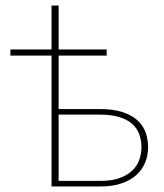

<svg xmlns="http://www.w3.org/2000/svg" viewBox="-20 -671 592 691"><path d="M342.5 -20Q380 -20 407.5 -29.2Q435 -38.5 453.2 -54.5Q471.5 -70.5 480.2 -92.8Q489 -115 489 -141Q489 -165.5 481.5 -187Q474 -208.5 456.8 -224.2Q439.5 -240 410.8 -249.2Q382 -258.5 339.5 -258.5H191V-20ZM339.5 -278.5Q390 -278.5 423.5 -266.8Q457 -255 476.8 -236Q496.5 -217 504.8 -192.2Q513 -167.5 513 -142Q513 -111.5 502.2 -85.5Q491.5 -59.5 470 -40.5Q448.5 -21.5 416.8 -10.8Q385 0 342.5 0H165.5V-471H17.5V-493H165.5V-651H191V-493H364V-471H191V-278.5Z"/></svg>

Font: Lato ExtraLight
Style: Regular
Weight: 275
Designer: Lukasz Dziedzic with Adam Twardoch and Botio Nikoltchev
Foundry: tyPoland Lukasz Dziedzic
Version: Version 2.015; 2015-08-06; http://www.latofonts.com/